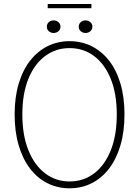

<svg xmlns="http://www.w3.org/2000/svg" viewBox="-20 -956 713 984"><path d="M336.5 9Q275 9 223.5 -16.8Q172 -42.5 134.2 -91.8Q96.5 -141 75.8 -211Q55 -281 55 -369.5Q55 -458 76 -527.8Q97 -597.5 135 -645.8Q173 -694 224.2 -719.5Q275.5 -745 336.5 -745Q397.5 -745 449 -719.5Q500.5 -694 538.5 -645.8Q576.5 -597.5 597.2 -527.8Q618 -458 618 -369.5Q618 -281 597.2 -211Q576.5 -141 538.8 -91.8Q501 -42.5 449.5 -16.8Q398 9 336.5 9ZM336.5 -26Q407.5 -26 462.2 -67.2Q517 -108.5 547.8 -185.8Q578.5 -263 578.5 -369.5Q578.5 -476.5 547.2 -552.8Q516 -629 461.5 -669.2Q407 -709.5 336.5 -709.5Q266.5 -709.5 211.8 -669.2Q157 -629 125.8 -552.8Q94.5 -476.5 94.5 -369.5Q94.5 -262.5 125.8 -185.5Q157 -108.5 211.8 -67.2Q266.5 -26 336.5 -26ZM255 -787Q240.5 -787 230.2 -796Q220 -805 220 -819.5Q220 -833.5 230.2 -842.5Q240.5 -851.5 255 -851.5Q269 -851.5 279.5 -842.5Q290 -833.5 290 -819.5Q290 -805 279.5 -796Q269 -787 255 -787ZM418.5 -787Q404 -787 393.8 -796Q383.5 -805 383.5 -819.5Q383.5 -833.5 393.8 -842.5Q404 -851.5 418.5 -851.5Q432.5 -851.5 443 -842.5Q453.5 -833.5 453.5 -819.5Q453.5 -805 443 -796Q432.5 -787 418.5 -787ZM224.5 -914V-935.5H448.5V-914Z"/></svg>

Font: Epilogue ExtraLight
Style: Regular
Weight: 250
Designer: Tyler Finck
Foundry: Etcetera Type Co
Version: Version 2.112